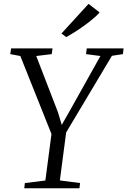

<svg xmlns="http://www.w3.org/2000/svg" viewBox="-20 -1000 676 1020"><path d="M109 0 112 -27.5 221 -41 253.5 -288 88 -702.5 34.5 -712.5 39 -743H259L255 -712.5L172.5 -702.5L288 -403.5L308 -336.5L346.5 -404L513.5 -702.5L437 -712.5L441 -743H636.5L633 -712.5L574.5 -703.5L331.5 -296.5L298 -41.5L405.5 -27.5L402 0ZM332 -803 306.5 -822 450.5 -979.5 509 -934Q490 -912 459.2 -887.8Q428.5 -863.5 394.8 -841.2Q361 -819 332 -803Z"/></svg>

Font: Merriweather 72pt Light
Style: Italic
Weight: 300
Italic angle: -7.8°
Version: Version 2.101